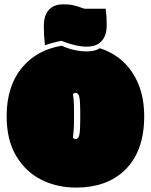

<svg xmlns="http://www.w3.org/2000/svg" viewBox="-20 -852 698 888"><path d="M10.7 -314.9Q10.7 -457 85.9 -543.9Q153.3 -621.6 265.6 -640.6Q321.3 -614.3 383.3 -614.3Q418.5 -614.3 441.9 -628.9Q539.1 -597.7 593 -515.1Q647 -432.6 647 -314.9Q647 -149.9 555.2 -63Q471.7 15.6 331.5 15.6Q244.6 15.6 172.1 -20.3Q99.6 -56.2 55.2 -130.1Q10.7 -204.1 10.7 -314.9ZM351.1 -336.9Q351.1 -385.7 346.7 -404.1Q342.3 -422.4 330.6 -422.4Q323.2 -422.4 317.4 -417.5Q318.4 -408.7 320.3 -394Q322.3 -379.4 322.3 -331.5V-299.8Q322.3 -266.6 320.8 -251.5Q319.3 -236.3 318.4 -225.6Q317.9 -219.7 317.4 -213.9Q323.2 -209 330.6 -209Q342.3 -209 346.7 -227.3Q351.1 -245.6 351.1 -294.4ZM263.7 -663.1Q249 -660.6 223.9 -653.8Q198.7 -647 188 -642.6Q182.6 -687.5 182.6 -731Q182.6 -776.4 202.1 -801.8Q225.1 -832 272.9 -832Q301.8 -832 316.9 -828.1Q332 -824.2 336.4 -823Q340.8 -821.8 344.5 -820.6Q348.1 -819.3 356.4 -816.4Q364.7 -813.5 371.1 -811.5H468.8Q473.6 -777.3 473.6 -734.9Q473.6 -692.4 454.1 -667Q430.7 -636.2 381.3 -636.2Q332 -636.2 263.7 -663.1Z"/></svg>

Font: Modak
Style: Regular
Weight: 400
Version: Version 1.036;PS Version 1.000;hotconv 1.0.79;makeotf.lib2.5